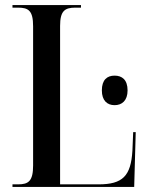

<svg xmlns="http://www.w3.org/2000/svg" viewBox="-20 -734 585 754"><path d="M29 0H507L513 -215H503L500 -142C494 -43 462 -10 367 -10H216V-632C216 -691 234 -704 276 -704H298V-714H29V-704H51C92 -704 110 -692 110 -631V-84C110 -23 92 -10 51 -10H29ZM430 -321C459 -321 481 -339 481 -379C481 -421 459 -437 430 -437C401 -437 380 -421 380 -379C380 -339 401 -321 430 -321Z"/></svg>

Font: Noto Serif Display Condensed Medium
Style: Regular
Weight: 500
Width: 3
Designer: Monotype Design Team
Foundry: Monotype Imaging Inc.
Version: Version 2.009